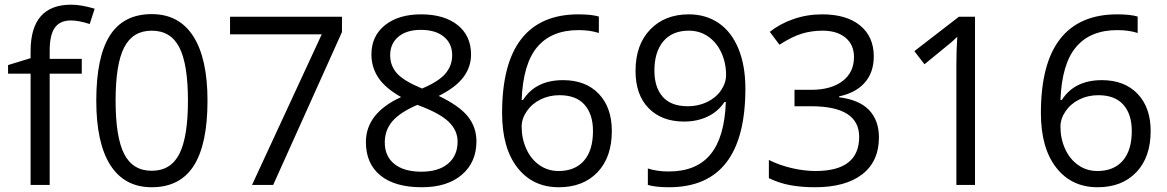

<svg xmlns="http://www.w3.org/2000/svg" viewBox="-20 -785 4953 815"><path d="M327.1 -472.2H190.9V0H109.9V-472.2H14.2V-508.8L109.9 -538.1V-567.9Q109.9 -765.1 282.2 -765.1Q324.7 -765.1 381.8 -748L360.8 -683.1Q314 -698.2 280.8 -698.2Q234.9 -698.2 212.9 -667.7Q190.9 -637.2 190.9 -569.8V-535.2H327.1Z M860.8 -357.9Q860.8 -172.9 802.5 -81.5Q744.1 9.8 624 9.8Q508.8 9.8 448.7 -83.7Q388.7 -177.2 388.7 -357.9Q388.7 -544.4 446.8 -634.8Q504.9 -725.1 624 -725.1Q740.2 -725.1 800.5 -630.9Q860.8 -536.6 860.8 -357.9ZM470.7 -357.9Q470.7 -202.1 507.3 -131.1Q543.9 -60.1 624 -60.1Q705.1 -60.1 741.5 -132.1Q777.8 -204.1 777.8 -357.9Q777.8 -511.7 741.5 -583.3Q705.1 -654.8 624 -654.8Q543.9 -654.8 507.3 -584.2Q470.7 -513.7 470.7 -357.9Z M1049.8 0 1345.7 -639.2H956.5V-713.9H1431.6V-648.9L1139.6 0Z M1767.6 -724.1Q1865.2 -724.1 1922.4 -678.7Q1979.5 -633.3 1979.5 -553.2Q1979.5 -500.5 1946.8 -457Q1914.1 -413.6 1842.3 -377.9Q1929.2 -336.4 1965.8 -290.8Q2002.4 -245.1 2002.4 -185.1Q2002.4 -96.2 1940.4 -43.2Q1878.4 9.8 1770.5 9.8Q1656.2 9.8 1594.7 -40.3Q1533.2 -90.3 1533.2 -182.1Q1533.2 -304.7 1682.6 -373Q1615.2 -411.1 1585.9 -455.3Q1556.6 -499.5 1556.6 -554.2Q1556.6 -631.8 1614 -678Q1671.4 -724.1 1767.6 -724.1ZM1613.3 -180.2Q1613.3 -121.6 1654.1 -88.9Q1694.8 -56.2 1768.6 -56.2Q1841.3 -56.2 1881.8 -90.3Q1922.4 -124.5 1922.4 -184.1Q1922.4 -231.4 1884.3 -268.3Q1846.2 -305.2 1751.5 -339.8Q1678.7 -308.6 1646 -270.8Q1613.3 -232.9 1613.3 -180.2ZM1766.6 -658.2Q1705.6 -658.2 1670.9 -628.9Q1636.2 -599.6 1636.2 -550.8Q1636.2 -505.9 1665 -473.6Q1693.8 -441.4 1771.5 -409.2Q1841.3 -438.5 1870.4 -472.2Q1899.4 -505.9 1899.4 -550.8Q1899.4 -600.1 1864 -629.2Q1828.6 -658.2 1766.6 -658.2Z M2111.3 -305.2Q2111.3 -515.6 2193.1 -619.9Q2274.9 -724.1 2435.1 -724.1Q2490.2 -724.1 2522 -714.8V-645Q2484.4 -657.2 2436 -657.2Q2321.3 -657.2 2260.7 -585.7Q2200.2 -514.2 2194.3 -360.8H2200.2Q2253.9 -444.8 2370.1 -444.8Q2466.3 -444.8 2521.7 -386.7Q2577.1 -328.6 2577.1 -229Q2577.1 -117.7 2516.4 -54Q2455.6 9.8 2352.1 9.8Q2241.2 9.8 2176.3 -73.5Q2111.3 -156.7 2111.3 -305.2ZM2351.1 -59.1Q2420.4 -59.1 2458.7 -102.8Q2497.1 -146.5 2497.1 -229Q2497.1 -299.8 2461.4 -340.3Q2425.8 -380.9 2355 -380.9Q2311 -380.9 2274.4 -362.8Q2237.8 -344.7 2216.1 -313Q2194.3 -281.2 2194.3 -247.1Q2194.3 -196.8 2213.9 -153.3Q2233.4 -109.9 2269.3 -84.5Q2305.2 -59.1 2351.1 -59.1Z M3144 -409.2Q3144 9.8 2819.8 9.8Q2763.2 9.8 2730 0V-69.8Q2769 -57.1 2818.8 -57.1Q2936 -57.1 2995.8 -129.6Q3055.7 -202.1 3061 -352.1H3055.2Q3028.3 -311.5 2983.9 -290.3Q2939.5 -269 2883.8 -269Q2789.1 -269 2733.4 -325.7Q2677.7 -382.3 2677.7 -483.9Q2677.7 -595.2 2740 -659.7Q2802.2 -724.1 2903.8 -724.1Q2976.6 -724.1 3031 -686.8Q3085.4 -649.4 3114.7 -577.9Q3144 -506.3 3144 -409.2ZM2903.8 -654.8Q2834 -654.8 2795.9 -609.9Q2757.8 -564.9 2757.8 -484.9Q2757.8 -414.6 2793 -374.3Q2828.1 -334 2899.9 -334Q2944.3 -334 2981.7 -352.1Q3019 -370.1 3040.5 -401.4Q3062 -432.6 3062 -466.8Q3062 -518.1 3042 -561.5Q3022 -605 2986.1 -629.9Q2950.2 -654.8 2903.8 -654.8Z M3689 -545.9Q3689 -477.5 3650.6 -434.1Q3612.3 -390.6 3542 -376V-372.1Q3627.9 -361.3 3669.4 -317.4Q3710.9 -273.4 3710.9 -202.1Q3710.9 -100.1 3640.1 -45.2Q3569.3 9.8 3439 9.8Q3382.3 9.8 3335.2 1.2Q3288.1 -7.3 3243.7 -28.8V-106Q3290 -83 3342.5 -71Q3395 -59.1 3441.9 -59.1Q3627 -59.1 3627 -204.1Q3627 -334 3422.9 -334H3352.5V-403.8H3423.8Q3507.3 -403.8 3556.2 -440.7Q3605 -477.5 3605 -543Q3605 -595.2 3569.1 -625Q3533.2 -654.8 3471.7 -654.8Q3424.8 -654.8 3383.3 -642.1Q3341.8 -629.4 3288.6 -595.2L3247.6 -649.9Q3291.5 -684.6 3348.9 -704.3Q3406.2 -724.1 3469.7 -724.1Q3573.7 -724.1 3631.3 -676.5Q3689 -628.9 3689 -545.9Z M4118.7 0H4039.6V-508.8Q4039.6 -572.3 4043.5 -628.9Q4033.2 -618.7 4020.5 -607.4Q4007.8 -596.2 3904.3 -512.2L3861.3 -567.9L4050.3 -713.9H4118.7Z M4398.4 -305.2Q4398.4 -515.6 4480.2 -619.9Q4562 -724.1 4722.2 -724.1Q4777.3 -724.1 4809.1 -714.8V-645Q4771.5 -657.2 4723.1 -657.2Q4608.4 -657.2 4547.9 -585.7Q4487.3 -514.2 4481.4 -360.8H4487.3Q4541 -444.8 4657.2 -444.8Q4753.4 -444.8 4808.8 -386.7Q4864.3 -328.6 4864.3 -229Q4864.3 -117.7 4803.5 -54Q4742.7 9.8 4639.2 9.8Q4528.3 9.8 4463.4 -73.5Q4398.4 -156.7 4398.4 -305.2ZM4638.2 -59.1Q4707.5 -59.1 4745.8 -102.8Q4784.2 -146.5 4784.2 -229Q4784.2 -299.8 4748.5 -340.3Q4712.9 -380.9 4642.1 -380.9Q4598.1 -380.9 4561.5 -362.8Q4524.9 -344.7 4503.2 -313Q4481.4 -281.2 4481.4 -247.1Q4481.4 -196.8 4501 -153.3Q4520.5 -109.9 4556.4 -84.5Q4592.3 -59.1 4638.2 -59.1Z"/></svg>

Font: f07869316
Style: Regular
Weight: 400
Foundry: Ascender Corporation
Version: Version 1.10